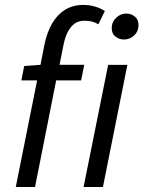

<svg xmlns="http://www.w3.org/2000/svg" viewBox="-20 -744 571 764"><path d="M42.8 0 127.7 -424H65L76.3 -481.4L141.1 -486.1L157 -567.1Q167 -615.9 187.7 -651.1Q208.4 -686.2 239.3 -705.3Q270.3 -724.4 311.1 -724.4Q337.3 -724.4 358.9 -717.7Q380.5 -711.1 397.3 -700.2L371.3 -647.1Q361.2 -654 347.3 -657.8Q333.4 -661.6 315.8 -661.6Q283.5 -661.6 262.9 -636.9Q242.2 -612.2 233.5 -569.3L216.9 -486.1H315.3L302.7 -424H203.5L119.4 0ZM312.6 0 410.4 -486H486.9L389.6 0ZM473.1 -586.8Q454.1 -586.8 439.3 -598.6Q424.5 -610.5 424.5 -631.7Q424.5 -656.3 442.1 -673.2Q459.6 -690.1 482.6 -690.1Q501.9 -690.1 516.6 -678Q531.2 -666 531.2 -643.9Q531.2 -619.4 514.1 -603.1Q497 -586.8 473.1 -586.8Z"/></svg>

Font: Source Sans Variable
Style: Italic
Weight: 200
Italic angle: -11°
Designer: Paul D. Hunt
Foundry: Adobe Systems Incorporated
Version: Version 3.006;hotconv 1.0.111;makeotfexe 2.5.65597